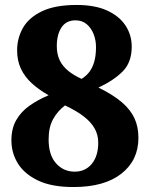

<svg xmlns="http://www.w3.org/2000/svg" viewBox="-20 -744 604 774"><path d="M276 10Q189 10 134 -16Q79 -42 52.5 -84.5Q26 -127 26 -178Q26 -226 45.5 -260Q65 -294 99 -318Q133 -342 176 -360Q137 -382 108.5 -408Q80 -434 64.5 -466.5Q49 -499 49 -541Q49 -590 72.5 -631.5Q96 -673 149 -698.5Q202 -724 289 -724Q363 -724 412 -701.5Q461 -679 486 -641Q511 -603 511 -556Q511 -493 475 -456.5Q439 -420 377 -391Q436 -362 471 -332Q506 -302 522 -267.5Q538 -233 538 -188Q538 -98 469.5 -44Q401 10 276 10ZM281 -52Q324 -52 350 -83.5Q376 -115 376 -169Q376 -201 361 -227Q346 -253 316.5 -275.5Q287 -298 242 -319Q213 -297 194.5 -264.5Q176 -232 176 -182Q176 -119 206 -85.5Q236 -52 281 -52ZM309 -426Q328 -438 340.5 -454.5Q353 -471 360 -495.5Q367 -520 367 -554Q367 -583 357 -607.5Q347 -632 329 -647Q311 -662 284 -662Q247 -662 228 -633.5Q209 -605 209 -558Q209 -525 221 -500.5Q233 -476 255.5 -458Q278 -440 309 -426Z"/></svg>

Font: Noto Serif Thai ExtraBold
Style: Regular
Weight: 800
Version: Version 2.001